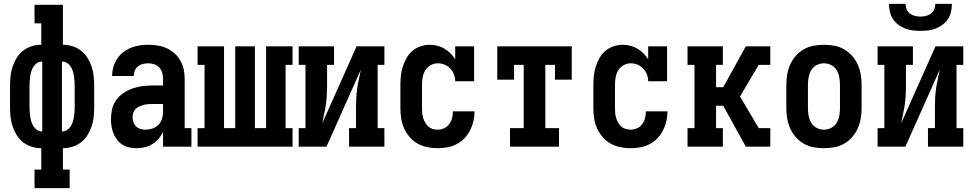

<svg xmlns="http://www.w3.org/2000/svg" viewBox="-20 -760 5040 995"><path d="M159 215V119H194V8Q169 8 144.5 0.5Q120 -7 100 -22.5Q80 -38 66.5 -60Q53 -82 45 -106Q37 -130 34.5 -155Q32 -180 32 -205V-315Q32 -340 34.5 -365Q37 -390 45 -414Q53 -438 66.5 -460Q80 -482 100 -497.5Q120 -513 144.5 -520.5Q169 -528 194 -528V-639H159V-735H306V-528Q331 -528 355.5 -520.5Q380 -513 400 -497.5Q420 -482 433.5 -460Q447 -438 455 -414Q463 -390 465.5 -365Q468 -340 468 -315V-205Q468 -180 465.5 -155Q463 -130 455 -106Q447 -82 433.5 -60Q420 -38 400 -22.5Q380 -7 355.5 0.5Q331 8 306 8V119H341V215ZM197 -79H199V-441H197Q184 -441 173 -434Q162 -427 154.5 -416Q147 -405 143 -392.5Q139 -380 137 -367Q135 -354 134 -341Q133 -328 133 -315V-205Q133 -192 134 -179Q135 -166 137 -153Q139 -140 143 -127.5Q147 -115 154.5 -104Q162 -93 173 -86Q184 -79 197 -79ZM301 -79H303Q316 -79 327 -86Q338 -93 345.5 -104Q353 -115 357 -127.5Q361 -140 363 -153Q365 -166 366 -179Q367 -192 367 -205V-315Q367 -328 366 -341Q365 -354 363 -367Q361 -380 357 -392.5Q353 -405 345.5 -416Q338 -427 327 -434Q316 -441 303 -441H301Z M688 8Q669 8 650 4Q631 0 615 -10Q599 -20 587 -35.5Q575 -51 568 -68.5Q561 -86 558 -105Q555 -124 555 -143Q555 -169 561 -195Q567 -221 582.5 -242Q598 -263 620 -278Q642 -293 666.5 -301.5Q691 -310 717 -313.5Q743 -317 769 -317H825V-351Q825 -367 820.5 -382.5Q816 -398 805.5 -410Q795 -422 779.5 -427Q764 -432 748 -432Q734 -432 720 -428.5Q706 -425 695 -416Q684 -407 678.5 -393.5Q673 -380 673 -366H561Q561 -389 567.5 -412Q574 -435 586.5 -454.5Q599 -474 617.5 -488.5Q636 -503 657.5 -512Q679 -521 702 -524.5Q725 -528 748 -528Q773 -528 797.5 -524Q822 -520 844 -510Q866 -500 884.5 -483.5Q903 -467 915 -445.5Q927 -424 932 -400Q937 -376 937 -351V-96H972V0H825V-77Q816 -58 802 -41.5Q788 -25 770 -13.5Q752 -2 730.5 3Q709 8 688 8ZM734 -88Q752 -88 770 -94Q788 -100 801 -113Q814 -126 819.5 -144Q825 -162 825 -180V-221H769Q757 -221 745.5 -220Q734 -219 723 -216Q712 -213 701.5 -208Q691 -203 683 -195.5Q675 -188 671 -176.5Q667 -165 667 -154Q667 -141 671 -128Q675 -115 684.5 -105.5Q694 -96 707 -92Q720 -88 734 -88Z M1004 0V-96H1040V-424H1004V-520H1141V-96H1199V-520H1301V-96H1359V-520H1496V-424H1460V-96H1496V0Z M1528 0V-96H1563V-424H1528V-520H1711V-424H1675V-312Q1675 -288 1673.5 -263.5Q1672 -239 1668.5 -215.5Q1665 -192 1659.5 -168Q1654 -144 1650 -121L1828 -520H1972V-424H1937V-96H1972V0H1789V-96H1825V-208Q1825 -232 1826.5 -256.5Q1828 -281 1831.5 -304.5Q1835 -328 1840.5 -352Q1846 -376 1850 -399L1672 0Z M2247 8Q2221 8 2194 2.5Q2167 -3 2144 -16Q2121 -29 2103 -50Q2085 -71 2074 -95.5Q2063 -120 2059 -146.5Q2055 -173 2055 -200V-320Q2055 -344 2057.5 -368Q2060 -392 2067.5 -415Q2075 -438 2087 -459.5Q2099 -481 2117.5 -496.5Q2136 -512 2159.5 -520Q2183 -528 2207 -528Q2227 -528 2246.5 -523Q2266 -518 2283 -508Q2300 -498 2314 -484Q2328 -470 2339 -453V-520H2437V-339H2339Q2339 -357 2332.5 -374Q2326 -391 2313.5 -404.5Q2301 -418 2284 -425Q2267 -432 2249 -432Q2229 -432 2211.5 -422Q2194 -412 2184 -395.5Q2174 -379 2170.5 -359.5Q2167 -340 2167 -320V-200Q2167 -187 2168 -174Q2169 -161 2173 -148.5Q2177 -136 2183.5 -124.5Q2190 -113 2199.5 -104.5Q2209 -96 2221.5 -92Q2234 -88 2247 -88Q2265 -88 2281 -95Q2297 -102 2307.5 -116Q2318 -130 2322.5 -147Q2327 -164 2327 -182V-183H2439V-181Q2439 -155 2433 -130.5Q2427 -106 2415.5 -83.5Q2404 -61 2386 -42.5Q2368 -24 2345.5 -12.5Q2323 -1 2298 3.5Q2273 8 2247 8Z M2623 0V-96H2694V-424H2644V-347H2557V-520H2943V-347H2856V-424H2806V-96H2877V0Z M3247 8Q3221 8 3194 2.5Q3167 -3 3144 -16Q3121 -29 3103 -50Q3085 -71 3074 -95.5Q3063 -120 3059 -146.5Q3055 -173 3055 -200V-320Q3055 -344 3057.5 -368Q3060 -392 3067.5 -415Q3075 -438 3087 -459.5Q3099 -481 3117.5 -496.5Q3136 -512 3159.5 -520Q3183 -528 3207 -528Q3227 -528 3246.5 -523Q3266 -518 3283 -508Q3300 -498 3314 -484Q3328 -470 3339 -453V-520H3437V-339H3339Q3339 -357 3332.5 -374Q3326 -391 3313.5 -404.5Q3301 -418 3284 -425Q3267 -432 3249 -432Q3229 -432 3211.5 -422Q3194 -412 3184 -395.5Q3174 -379 3170.5 -359.5Q3167 -340 3167 -320V-200Q3167 -187 3168 -174Q3169 -161 3173 -148.5Q3177 -136 3183.5 -124.5Q3190 -113 3199.5 -104.5Q3209 -96 3221.5 -92Q3234 -88 3247 -88Q3265 -88 3281 -95Q3297 -102 3307.5 -116Q3318 -130 3322.5 -147Q3327 -164 3327 -182V-183H3439V-181Q3439 -155 3433 -130.5Q3427 -106 3415.5 -83.5Q3404 -61 3386 -42.5Q3368 -24 3345.5 -12.5Q3323 -1 3298 3.5Q3273 8 3247 8Z M3543 0V-96H3579V-424H3543V-520H3726V-424H3691V-308H3728L3845 -520H3972V-424H3912L3815 -260L3912 -96H3972V0H3845L3728 -212H3691V-96H3726V0Z M4250 8Q4223 8 4196 3Q4169 -2 4145.5 -15.5Q4122 -29 4104 -49.5Q4086 -70 4075 -94.5Q4064 -119 4059.5 -146Q4055 -173 4055 -200V-320Q4055 -347 4059.5 -374Q4064 -401 4075 -425.5Q4086 -450 4104 -470.5Q4122 -491 4145.5 -504.5Q4169 -518 4196 -523Q4223 -528 4250 -528Q4277 -528 4304 -523Q4331 -518 4354.5 -504.5Q4378 -491 4396 -470.5Q4414 -450 4425 -425.5Q4436 -401 4440.5 -374Q4445 -347 4445 -320V-200Q4445 -173 4440.5 -146Q4436 -119 4425 -94.5Q4414 -70 4396 -49.5Q4378 -29 4354.5 -15.5Q4331 -2 4304 3Q4277 8 4250 8ZM4250 -88Q4270 -88 4288 -97.5Q4306 -107 4316 -124Q4326 -141 4329.5 -160.5Q4333 -180 4333 -200V-320Q4333 -340 4329.5 -359.5Q4326 -379 4316 -396Q4306 -413 4288 -422.5Q4270 -432 4250 -432Q4230 -432 4212 -422.5Q4194 -413 4184 -396Q4174 -379 4170.5 -359.5Q4167 -340 4167 -320V-200Q4167 -180 4170.5 -160.5Q4174 -141 4184 -124Q4194 -107 4212 -97.5Q4230 -88 4250 -88Z M4528 0V-96H4563V-424H4528V-520H4711V-424H4675V-312Q4675 -288 4673.5 -263.5Q4672 -239 4668.5 -215.5Q4665 -192 4659.5 -168Q4654 -144 4650 -121L4828 -520H4972V-424H4937V-96H4972V0H4789V-96H4825V-208Q4825 -232 4826.5 -256.5Q4828 -281 4831.5 -304.5Q4835 -328 4840.5 -352Q4846 -376 4850 -399L4672 0ZM4750 -600Q4730 -600 4709.5 -602.5Q4689 -605 4670 -612.5Q4651 -620 4634.5 -632.5Q4618 -645 4607 -662Q4596 -679 4591.5 -699.5Q4587 -720 4587 -740H4673Q4673 -726 4678.5 -712Q4684 -698 4695.5 -689.5Q4707 -681 4721.5 -677.5Q4736 -674 4750 -674Q4764 -674 4778.5 -677.5Q4793 -681 4804.5 -689.5Q4816 -698 4821.5 -712Q4827 -726 4827 -740H4913Q4913 -720 4908.5 -699.5Q4904 -679 4893 -662Q4882 -645 4865.5 -632.5Q4849 -620 4830 -612.5Q4811 -605 4790.5 -602.5Q4770 -600 4750 -600Z"/></svg>

Font: Iosevka Curly Slab
Style: Bold
Weight: 700
Monospace: yes
Designer: Belleve Invis
Foundry: Belleve Invis
Version: Version 22.1.2; ttfautohint (v1.8.4)